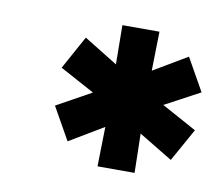

<svg xmlns="http://www.w3.org/2000/svg" viewBox="-49 -776 522 454"><g transform="rotate(10 211.5 -549.5)"><path d="M300 -380H211L213 -475L131 -426L87 -504L170 -550L87 -595L131 -675L212 -625L211 -719H300L298 -625L379 -673L423 -595L339 -550L423 -504L379 -425L298 -474Z"/></g></svg>

Font: Argentum Novus
Style: Bold Italic
Weight: 700
Designer: Julieta Ulanovsky (font) & Cristiano Sobral (main changes)
Foundry: Julieta Ulanovsky (font) & Cristiano Sobral (main changes)
Version: Version 3.00;November 27, 2020;FontCreator 13.0.0.2655 64-bi